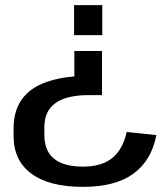

<svg xmlns="http://www.w3.org/2000/svg" viewBox="-20 -560 637 749"><path d="M33 -60Q33 -96 42.5 -126.5Q52 -157 73 -182.5Q94 -208 128.5 -226Q163 -244 212.5 -254Q262 -264 327 -264L270 -224V-361H378V-189H327Q240 -189 196.5 -158Q153 -127 153 -63V-33Q153 6 169 33.5Q185 61 218.5 75.5Q252 90 303 90Q378 90 419 55.5Q460 21 474 -45L590 -33Q571 66 500.5 117.5Q430 169 303 169Q172 169 102.5 117.5Q33 66 33 -29ZM269 -423V-540H379V-423Z"/></svg>

Font: Pathway Extreme 72pt SemiBold
Style: Regular
Weight: 600
Designer: Eduardo Rodriguez Tunni
Foundry: Eduardo Rodriguez Tunni
Version: Version 1.001;gftools[0.9.26]